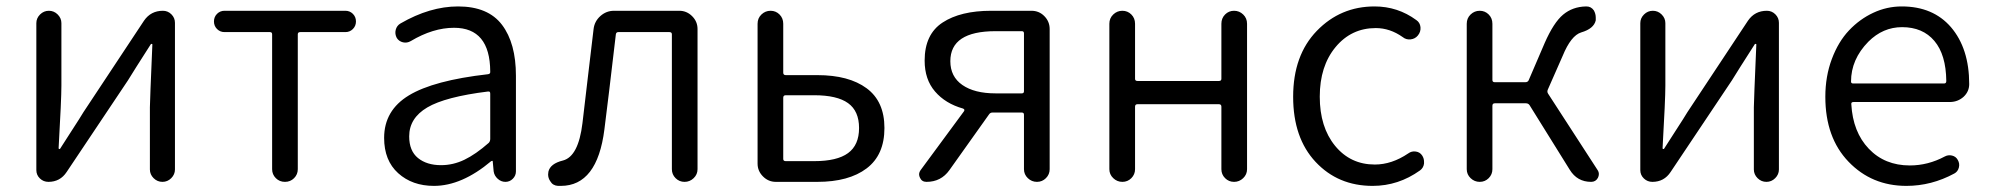

<svg xmlns="http://www.w3.org/2000/svg" viewBox="-20 -574 6277 606"><path d="M132.8 0Q117.2 0 106 -10.7Q94.7 -21.5 94.7 -37.1V-501Q94.7 -516.6 106.4 -528.3Q118.2 -540 134.3 -540Q150.4 -540 162.1 -528.3Q173.8 -516.6 173.8 -501V-303.7Q173.8 -260.7 165 -106.4Q165 -103.5 167.5 -103.5Q169.9 -103.5 170.9 -106.4Q180.7 -122.1 207 -162.6Q233.4 -203.1 243.2 -219.7L434.6 -508.8Q456.1 -540 494.1 -540Q509.8 -540 521 -528.8Q532.2 -517.6 532.2 -502V-39.1Q532.2 -23.4 520.5 -11.7Q508.8 0 492.7 0Q476.6 0 464.8 -11.7Q453.1 -23.4 453.1 -39.1V-235.4Q453.1 -252 460.9 -433.6Q460.9 -435.5 459 -435.5Q457 -435.5 456.1 -434.6Q400.4 -347.7 383.8 -320.3L190.4 -31.2Q169.9 0 132.8 0Z M838.9 -40V-465.8Q838.9 -472.7 832 -472.7H688.5Q674.8 -472.7 665 -482.4Q655.3 -492.2 655.3 -506.3Q655.3 -520.5 665 -530.3Q674.8 -540 688.5 -540H1070.3Q1084 -540 1093.8 -530.3Q1103.5 -520.5 1103.5 -506.3Q1103.5 -492.2 1093.8 -482.4Q1084 -472.7 1070.3 -472.7H927.7Q919.9 -472.7 919.9 -465.8V-40Q919.9 -23.4 908.2 -11.7Q896.5 0 879.4 0Q862.3 0 850.6 -11.7Q838.9 -23.4 838.9 -40Z M1349.6 12.7Q1281.2 12.7 1236.8 -27.3Q1192.4 -67.4 1192.4 -138.7Q1192.4 -225.6 1270.5 -272.9Q1348.6 -320.3 1520.5 -339.8Q1528.3 -340.8 1527.3 -348.6Q1526.4 -486.3 1413.1 -486.3Q1346.7 -486.3 1276.4 -444.3Q1264.6 -437.5 1252 -440.4Q1239.3 -443.4 1232.4 -454.1Q1225.6 -466.8 1229 -480Q1232.4 -493.2 1244.1 -500Q1336.9 -553.7 1425.8 -553.7Q1520.5 -553.7 1564.5 -495.6Q1608.4 -437.5 1608.4 -335V-33.2Q1608.4 -19.5 1598.6 -9.8Q1588.9 0 1575.2 0Q1561.5 0 1550.8 -9.8Q1540 -19.5 1538.1 -33.2L1535.2 -64.5Q1535.2 -66.4 1533.7 -66.4Q1532.2 -66.4 1530.3 -65.4Q1437.5 12.7 1349.6 12.7ZM1372.1 -52.7Q1410.2 -52.7 1445.8 -69.8Q1481.4 -86.9 1522.5 -123Q1527.3 -127.9 1527.3 -135.7V-278.3Q1527.3 -285.2 1522.5 -285.2Q1521.5 -285.2 1520.5 -285.2Q1385.7 -268.6 1328.6 -234.9Q1271.5 -201.2 1271.5 -143.6Q1271.5 -97.7 1299.3 -75.2Q1327.1 -52.7 1372.1 -52.7Z M1750 12.7Q1745.1 12.7 1741.2 12.7Q1724.6 11.7 1716.8 -2Q1710 -11.7 1710 -23.4Q1710 -27.3 1710.9 -32.2Q1716.8 -57.6 1756.8 -67.4Q1805.7 -80.1 1818.4 -185.5Q1822.3 -218.8 1834.5 -322.3Q1846.7 -425.8 1853.5 -482.4Q1856.4 -506.8 1875 -523.4Q1893.6 -540 1918 -540H2124Q2147.5 -540 2164.6 -522.9Q2181.6 -505.9 2181.6 -482.4V-40Q2181.6 -23.4 2169.4 -11.7Q2157.2 0 2140.6 0Q2124 0 2112.3 -11.7Q2100.6 -23.4 2100.6 -40V-465.8Q2100.6 -472.7 2092.8 -472.7H1931.6Q1924.8 -472.7 1923.8 -465.8Q1899.4 -256.8 1887.7 -166Q1865.2 12.7 1750 12.7Z M2428.7 0Q2405.3 0 2388.2 -17.1Q2371.1 -34.2 2371.1 -57.6V-499Q2371.1 -516.6 2383.3 -528.3Q2395.5 -540 2412.1 -540Q2428.7 -540 2440.4 -528.3Q2452.1 -516.6 2452.1 -499V-344.7Q2452.1 -336.9 2460 -336.9H2559.6Q2659.2 -336.9 2715.3 -295.4Q2771.5 -253.9 2771.5 -169.9Q2771.5 -85 2715.3 -42.5Q2659.2 0 2559.6 0ZM2452.1 -72.3Q2452.1 -65.4 2460 -65.4H2549.8Q2622.1 -65.4 2656.7 -90.8Q2691.4 -116.2 2691.4 -169.9Q2691.4 -223.6 2656.7 -248.5Q2622.1 -273.4 2549.8 -273.4H2460Q2452.1 -273.4 2452.1 -265.6Z M3205.1 -279.3Q3211.9 -279.3 3211.9 -286.1V-468.8Q3211.9 -475.6 3205.1 -475.6H3122.1Q2979.5 -475.6 2979.5 -380.9Q2979.5 -332 3017.6 -305.7Q3055.7 -279.3 3122.1 -279.3ZM3108.4 -540H3235.4Q3259.8 -540 3276.4 -522.9Q3293 -505.9 3293 -482.4V-40Q3293 -23.4 3281.2 -11.7Q3269.5 0 3252.9 0Q3236.3 0 3224.1 -11.7Q3211.9 -23.4 3211.9 -40V-211.9Q3211.9 -218.8 3205.1 -218.8H3112.3Q3105.5 -218.8 3101.6 -212.9L2976.6 -37.1Q2950.2 0 2904.3 0Q2889.6 0 2883.8 -12.7Q2880.9 -18.6 2880.9 -23.4Q2880.9 -30.3 2885.7 -37.1L3022.5 -222.7Q3026.4 -228.5 3019.5 -231.4Q2963.9 -247.1 2931.2 -285.2Q2898.4 -323.2 2898.4 -382.8Q2898.4 -465.8 2955.1 -502.9Q3011.7 -540 3108.4 -540Z M3481.4 -40V-499Q3481.4 -516.6 3493.7 -528.3Q3505.9 -540 3522.5 -540Q3539.1 -540 3550.8 -528.3Q3562.5 -516.6 3562.5 -499V-325.2Q3562.5 -318.4 3570.3 -318.4H3827.1Q3835 -318.4 3835 -325.2V-499Q3835 -516.6 3846.7 -528.3Q3858.4 -540 3875 -540Q3891.6 -540 3903.8 -528.3Q3916 -516.6 3916 -499V-40Q3916 -23.4 3903.8 -11.7Q3891.6 0 3875 0Q3858.4 0 3846.7 -11.7Q3835 -23.4 3835 -40V-237.3Q3835 -245.1 3827.1 -245.1H3570.3Q3562.5 -245.1 3562.5 -237.3V-40Q3562.5 -23.4 3550.8 -11.7Q3539.1 0 3522.5 0Q3505.9 0 3493.7 -11.7Q3481.4 -23.4 3481.4 -40Z M4312.5 12.7Q4203.1 12.7 4132.3 -63Q4061.5 -138.7 4061.5 -268.6Q4061.5 -399.4 4136.2 -476.6Q4210.9 -553.7 4318.4 -553.7Q4391.6 -553.7 4450.2 -510.7Q4461.9 -502.9 4463.4 -488.3Q4464.8 -473.6 4455.1 -461.9Q4446.3 -451.2 4432.1 -449.7Q4418 -448.2 4407.2 -457Q4367.2 -485.4 4322.3 -485.4Q4245.1 -485.4 4195.3 -425.3Q4145.5 -365.2 4145.5 -269Q4145.5 -172.9 4193.8 -113.8Q4242.2 -54.7 4319.3 -54.7Q4373 -54.7 4424.8 -89.8Q4435.5 -97.7 4448.7 -95.7Q4461.9 -93.8 4468.8 -83Q4474.6 -74.2 4474.6 -63.5Q4474.6 -60.5 4474.6 -57.6Q4472.7 -43.9 4461.9 -36.1Q4393.6 12.7 4312.5 12.7Z M4865.2 -291Q4862.3 -284.2 4866.2 -278.3L5022.5 -37.1Q5026.4 -31.2 5026.4 -24.4Q5026.4 -18.6 5023.4 -12.7Q5016.6 0 5002 0Q4958 0 4934.6 -38.1L4807.6 -242.2Q4803.7 -248 4795.9 -248H4698.2Q4690.4 -248 4690.4 -240.2V-40Q4690.4 -23.4 4678.7 -11.7Q4667 0 4650.4 0Q4633.8 0 4621.6 -11.7Q4609.4 -23.4 4609.4 -40V-499Q4609.4 -516.6 4621.6 -528.3Q4633.8 -540 4650.4 -540Q4667 -540 4678.7 -528.3Q4690.4 -516.6 4690.4 -499V-321.3Q4690.4 -314.5 4698.2 -314.5H4793.9Q4801.8 -314.5 4804.7 -320.3L4855.5 -438.5Q4883.8 -502.9 4913.6 -527.8Q4943.4 -552.7 4985.4 -553.7Q4986.3 -553.7 4987.3 -553.7Q5002 -553.7 5010.7 -541Q5016.6 -530.3 5016.6 -518.6Q5016.6 -514.6 5016.6 -509.8Q5010.7 -483.4 4970.7 -471.7Q4938.5 -461.9 4912.1 -397.5Z M5195.3 0Q5179.7 0 5168.5 -10.7Q5157.2 -21.5 5157.2 -37.1V-501Q5157.2 -516.6 5168.9 -528.3Q5180.7 -540 5196.8 -540Q5212.9 -540 5224.6 -528.3Q5236.3 -516.6 5236.3 -501V-303.7Q5236.3 -260.7 5227.5 -106.4Q5227.5 -103.5 5230 -103.5Q5232.4 -103.5 5233.4 -106.4Q5243.2 -122.1 5269.5 -162.6Q5295.9 -203.1 5305.7 -219.7L5497.1 -508.8Q5518.6 -540 5556.6 -540Q5572.3 -540 5583.5 -528.8Q5594.7 -517.6 5594.7 -502V-39.1Q5594.7 -23.4 5583 -11.7Q5571.3 0 5555.2 0Q5539.1 0 5527.3 -11.7Q5515.6 -23.4 5515.6 -39.1V-235.4Q5515.6 -252 5523.4 -433.6Q5523.4 -435.5 5521.5 -435.5Q5519.5 -435.5 5518.6 -434.6Q5462.9 -347.7 5446.3 -320.3L5252.9 -31.2Q5232.4 0 5195.3 0Z M5997.1 12.7Q5887.7 12.7 5814.5 -63.5Q5741.2 -139.6 5741.2 -268.6Q5741.2 -333 5761.7 -387.7Q5782.2 -442.4 5815.9 -478Q5849.6 -513.7 5892.6 -533.7Q5935.5 -553.7 5982.4 -553.7Q6081.1 -553.7 6137.7 -488.3Q6195.3 -420.9 6195.3 -308.6Q6195.3 -285.2 6177.7 -268.6Q6159.2 -252 6133.8 -252H5830.1Q5822.3 -252 5823.2 -245.1Q5828.1 -157.2 5878.4 -104.5Q5928.7 -51.8 6007.8 -51.8Q6065.4 -51.8 6118.2 -80.1Q6128.9 -85.9 6141.1 -83Q6153.3 -80.1 6159.2 -69.3Q6166 -57.6 6162.6 -44.9Q6159.2 -32.2 6148.4 -26.4Q6076.2 12.7 5997.1 12.7ZM5822.3 -316.4Q5822.3 -310.5 5829.1 -310.5H6116.2Q6123 -310.5 6123 -318.4Q6123 -318.4 6123 -318.4Q6122.1 -401.4 6085.4 -444.8Q6048.8 -488.3 5983.4 -488.3Q5922.9 -488.3 5877 -442.4Q5822.3 -386.7 5822.3 -316.4Z"/></svg>

Font: Gen Jyuu Gothic Normal
Style: Regular
Weight: 300
Designer: [Source Han Sans]
Ryoko NISHIZUKA  (kana & ideographs); Paul D. Hunt (Latin, Greek & Cyrillic); Wenlong ZHANG  (bopomofo
Version: Version 1.002.20150607